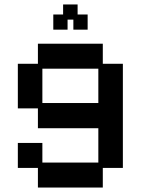

<svg xmlns="http://www.w3.org/2000/svg" viewBox="-20 -652 632 861"><path d="M150 189V101H60V-11H170V77H421V-77H150V-166H60V-366H150V-456H441V-366H531V101H441V189ZM170 -190H421V-344H170ZM219 -519V-587H263V-632H328V-587H373V-519H309V-564H283V-519Z"/></svg>

Font: Pixelify Sans Medium
Style: Regular
Weight: 500
Designer: Stefie Justprince
Foundry: Typecalism Foundryline
Version: Version 1.000;February 13, 2025;FontCreator 15.0.0.3015 64-b